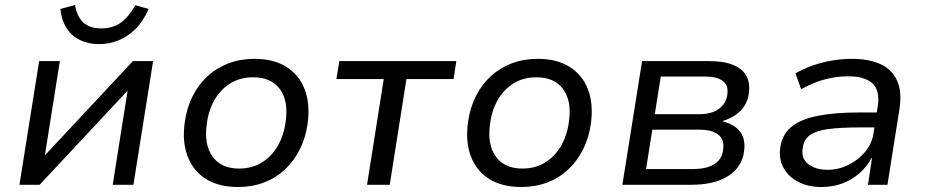

<svg xmlns="http://www.w3.org/2000/svg" viewBox="-20 -741 3714 770"><path d="M58 0 137 -496H220L160 -118L513 -496H594L515 0H432L492 -379H493L139 0ZM377 -564Q335 -564 301.5 -580Q268 -596 247.5 -627.5Q227 -659 222 -705L281 -721Q289 -673 315 -650Q341 -627 386 -627Q430 -627 462 -648.5Q494 -670 523 -720L576 -705Q555 -656 523.5 -625Q492 -594 455 -579Q418 -564 377 -564Z M935 9Q857 9 805.5 -23.5Q754 -56 732 -115Q710 -174 721 -251Q729 -309 752.5 -355.5Q776 -402 812.5 -435.5Q849 -469 896.5 -487Q944 -505 1000 -505Q1078 -505 1129 -472.5Q1180 -440 1202 -382.5Q1224 -325 1214 -247Q1206 -189 1182.5 -142Q1159 -95 1122.5 -61Q1086 -27 1038.5 -9Q991 9 935 9ZM939 -65Q990 -65 1029.5 -89Q1069 -113 1094 -156Q1119 -199 1126 -256Q1137 -336 1102.5 -383.5Q1068 -431 995 -431Q944 -431 905 -407.5Q866 -384 841 -341.5Q816 -299 809 -242Q798 -161 832.5 -113Q867 -65 939 -65Z M1452 0 1519 -424H1329L1341 -496H1810L1799 -424H1610L1543 0Z M2071 9Q1993 9 1941.5 -23.5Q1890 -56 1868 -115Q1846 -174 1857 -251Q1865 -309 1888.5 -355.5Q1912 -402 1948.5 -435.5Q1985 -469 2032.5 -487Q2080 -505 2136 -505Q2214 -505 2265 -472.5Q2316 -440 2338 -382.5Q2360 -325 2350 -247Q2342 -189 2318.5 -142Q2295 -95 2258.5 -61Q2222 -27 2174.5 -9Q2127 9 2071 9ZM2075 -65Q2126 -65 2165.5 -89Q2205 -113 2230 -156Q2255 -199 2262 -256Q2273 -336 2238.5 -383.5Q2204 -431 2131 -431Q2080 -431 2041 -407.5Q2002 -384 1977 -341.5Q1952 -299 1945 -242Q1934 -161 1968.5 -113Q2003 -65 2075 -65Z M2476 0 2555 -496H2822Q2883 -496 2920.5 -480.5Q2958 -465 2973.5 -436Q2989 -407 2983 -366Q2980 -340 2966.5 -318Q2953 -296 2930.5 -280.5Q2908 -265 2879 -256L2878 -254Q2925 -243 2948 -213Q2971 -183 2964 -134Q2956 -71 2901 -35.5Q2846 0 2753 0ZM2571 -63H2758Q2812 -63 2843.5 -82Q2875 -101 2880 -140Q2886 -182 2860 -201.5Q2834 -221 2784 -221H2596ZM2606 -283H2785Q2833 -283 2862.5 -304Q2892 -325 2897 -363Q2902 -399 2878.5 -416.5Q2855 -434 2808 -434H2630Z M3274 9Q3221 9 3181.5 -11.5Q3142 -32 3122.5 -67.5Q3103 -103 3109 -148Q3116 -201 3153.5 -232Q3191 -263 3259.5 -276.5Q3328 -290 3428 -290H3511L3502 -230H3426Q3352 -230 3302.5 -223.5Q3253 -217 3228 -199Q3203 -181 3199 -145Q3193 -104 3222.5 -82Q3252 -60 3299 -60Q3342 -60 3382 -79.5Q3422 -99 3449.5 -132Q3477 -165 3483 -206L3500 -314Q3510 -377 3479.5 -406Q3449 -435 3381 -435Q3336 -435 3289.5 -423Q3243 -411 3193 -383L3170 -447Q3204 -466 3241.5 -479Q3279 -492 3318.5 -498.5Q3358 -505 3397 -505Q3465 -505 3511.5 -483.5Q3558 -462 3578 -417Q3598 -372 3587 -302L3539 0H3461L3477 -107H3475Q3457 -73 3427 -46.5Q3397 -20 3358.5 -5.5Q3320 9 3274 9Z"/></svg>

Font: Nunito Sans 7pt
Style: Italic
Weight: 400
Italic angle: -9°
Designer: Vernon Adams
Foundry: Vernon Adams
Version: Version 3.101;gftools[0.9.27]